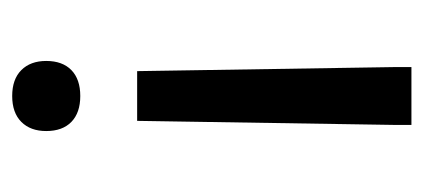

<svg xmlns="http://www.w3.org/2000/svg" viewBox="-210 -335 695 315"><g transform="rotate(-90 137.5 -177.5)"><path d="M178.3 -300 185 125V150H90V125L96.7 -300ZM137.5 -505Q165 -505 180 -490Q195 -475 195 -449.2Q195 -422.5 180 -407.9Q165 -393.3 137.5 -393.3Q110 -393.3 95 -407.9Q80 -422.5 80 -449.2Q80 -475 95 -490Q110 -505 137.5 -505Z"/></g></svg>

Font: Familjen Grotesk GF
Style: Regular
Weight: 400
Designer: Anders Wikstroem, Jonas Baeckman, Matilda Gysing, Kristian Moeller
Foundry: Familjen STHLM AB
Version: Version 2.000; Beta; Release 4; Build 6